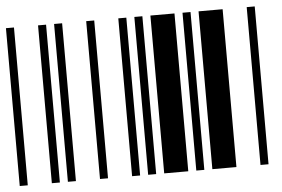

<svg xmlns="http://www.w3.org/2000/svg" viewBox="-46 -652 1051 715"><g transform="rotate(-5 480.0 -295.0)"><path d="M0 0V-590H30V0ZM120 0V-590H150V0ZM180 0V-590H210V0ZM300 0V-590H330V0ZM420 0V-590H450V0ZM480 0V-590H510V0ZM540 0V-590H630V0ZM660 0V-590H690V0ZM720 0V-590H810V0ZM900 0V-590H930V0Z"/></g></svg>

Font: Libre Barcode 39 Extended
Style: Regular
Weight: 400
Version: Version 1.005; ttfautohint (v1.8.3)